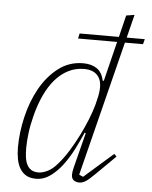

<svg xmlns="http://www.w3.org/2000/svg" viewBox="-54 -800 677 857"><g transform="rotate(5 284.5 -371.5)"><path d="M139 12Q112 12 94.5 1.5Q77 -9 66.5 -27Q56 -45 51.5 -69.5Q47 -94 47 -121Q47 -187 63.5 -257.5Q80 -328 112.5 -386.5Q145 -445 193.5 -482.5Q242 -520 305 -520Q341 -520 365.5 -504Q390 -488 398 -450H403L447 -628H272L277 -651H453L477 -749L514 -755L488 -651H569L563 -628H482L330 -23L348 -15L478 -129L489 -118L405 -35Q376 -6 361.5 3Q347 12 333 12Q319 12 308.5 4.5Q298 -3 298 -20Q298 -33 303 -53L343 -210L338 -212Q323 -177 303 -137.5Q283 -98 258.5 -65Q234 -32 204 -10Q174 12 139 12ZM148 -17Q166 -17 188.5 -28Q211 -39 232 -64Q256 -91 278 -126.5Q300 -162 319 -200Q338 -238 352.5 -274.5Q367 -311 375 -340L380 -361Q398 -429 379 -462Q360 -495 311 -495Q273 -495 240.5 -478.5Q208 -462 182 -432Q156 -402 136.5 -360Q117 -318 104 -267Q93 -224 88.5 -187Q84 -150 84 -121Q84 -99 86.5 -80Q89 -61 96 -47Q103 -33 115.5 -25Q128 -17 148 -17Z"/></g></svg>

Font: IBM Plex Serif ExtLt
Style: Italic
Weight: 200
Italic angle: -14°
Designer: Mike Abbink, Paul van der Laan, Pieter van Rosmalen
Foundry: Bold Monday
Version: Version 3.001